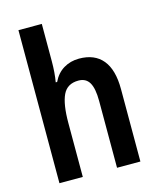

<svg xmlns="http://www.w3.org/2000/svg" viewBox="-114 -840 760 921"><g transform="rotate(-15 266.0 -380.0)"><path d="M182 -575Q182 -518 174 -472H181Q200 -512 234 -532.5Q268 -553 311 -553Q388 -553 428 -504.5Q468 -456 468 -360V0H352V-332Q352 -394 335 -423Q318 -452 281 -452Q225 -452 203.5 -406.5Q182 -361 182 -268V0H66V-760H182Z"/></g></svg>

Font: Noto Sans Ethiopic Condensed SemiBold
Style: Regular
Weight: 600
Width: 3
Designer: Monotype Design Team
Foundry: Monotype Imaging Inc.
Version: Version 2.102; ttfautohint (v1.8.4.7-5d5b)